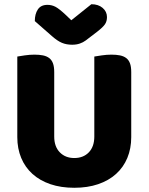

<svg xmlns="http://www.w3.org/2000/svg" viewBox="-20 -874 704 910"><path d="M602 -224Q602 -170 583.5 -125.5Q565 -81 530 -49.5Q495 -18 445 -1Q395 16 332 16Q269 16 219 -1Q169 -18 134 -49.5Q99 -81 80.5 -125.5Q62 -170 62 -224V-606Q73 -608 97 -611.5Q121 -615 143 -615Q166 -615 183.5 -611.5Q201 -608 213 -599Q225 -590 231 -574Q237 -558 237 -532V-227Q237 -179 263.5 -152Q290 -125 332 -125Q375 -125 401 -152Q427 -179 427 -227V-606Q438 -608 462 -611.5Q486 -615 508 -615Q531 -615 548.5 -611.5Q566 -608 578 -599Q590 -590 596 -574Q602 -558 602 -532ZM318 -778 413 -854Q446 -854 466.5 -836.5Q487 -819 487 -793Q487 -773 477.5 -759Q468 -745 441 -724L386 -682Q374 -673 358 -667.5Q342 -662 322 -662Q295 -662 273.5 -671Q252 -680 226 -703L145 -774Q145 -808 159.5 -829.5Q174 -851 205 -851Q225 -851 242.5 -842Q260 -833 292 -803Z"/></svg>

Font: Baloo Thambi
Style: Regular
Weight: 400
Designer: Aadarsh Rajan and Ek Type
Foundry: Ek Type
Version: Version 1.443;PS 1.000;hotconv 16.6.51;makeotf.lib2.5.65220;